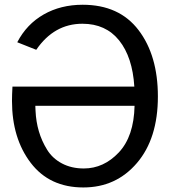

<svg xmlns="http://www.w3.org/2000/svg" viewBox="-20 -783 752 820"><path d="M31.2 -351.6Q31.2 -377.9 33.2 -413.1H553.7Q545.9 -539.1 488.8 -610.4Q431.6 -681.6 332 -681.6Q210.9 -681.6 134.8 -570.3L53.7 -602.5Q93.8 -679.7 166.5 -721.2Q239.3 -762.7 333 -762.7Q489.3 -762.7 571.8 -654.3Q654.3 -545.9 654.3 -371.1Q654.3 -191.4 564.9 -86.9Q475.6 17.6 335.9 17.6Q191.4 17.6 111.3 -87.4Q31.2 -192.4 31.2 -351.6ZM130.9 -331.1Q130.9 -327.1 131.3 -319.8Q131.8 -312.5 131.8 -309.6Q133.8 -263.7 146 -222.2Q158.2 -180.7 181.2 -143.6Q204.1 -106.4 244.6 -85Q285.2 -63.5 337.9 -63.5Q422.9 -63.5 487.3 -131.8Q551.8 -200.2 554.7 -331.1Z"/></svg>

Font: Gothic A1 Medium
Style: Regular
Weight: 500
Designer: HanYang I&C Co.,Ltd.
Foundry: HanYang I&C Co.,Ltd.
Version: Version 2.50